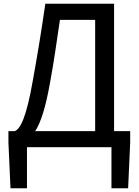

<svg xmlns="http://www.w3.org/2000/svg" viewBox="-20 -786 740 1025"><path d="M589 -86V-766H222C198 -602 183 -511 156 -360C121 -159 89 -98 59 -86H25V-25L36 219H124V0H575V219H664L675 -25V-86ZM168 -86C199 -134 224 -215 247 -344C271 -473 280 -550 300 -680H488V-86Z"/></svg>

Font: Kawkab Mono Light
Style: Bold
Weight: 400
Monospace: yes
Designer: Abdullah Arif
Foundry: Abdullah Arif
Version: Version 1.000;PS 000.500;hotconv 1.0.88;makeotf.lib2.5.64775